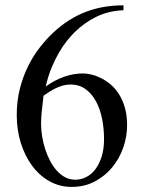

<svg xmlns="http://www.w3.org/2000/svg" viewBox="-20 -697 540 728"><path d="M374.5 -169.9Q374.5 -208.5 367.2 -245.6Q359.9 -282.7 344.5 -311.8Q329.1 -340.8 304.9 -358.6Q280.8 -376.5 247.1 -376.5Q232.4 -376.5 218.8 -372.8Q205.1 -369.1 192.4 -363Q179.7 -356.9 167.7 -349.4Q155.8 -341.8 145 -334Q141.1 -301.3 138.4 -274.9Q135.7 -248.5 135.7 -228Q135.7 -205.1 139.6 -180.4Q143.6 -155.8 151.1 -132.3Q158.7 -108.9 169.7 -87.6Q180.7 -66.4 195.1 -50.3Q209.5 -34.2 227.1 -24.9Q244.6 -15.6 265.6 -15.6Q287.1 -15.6 306.9 -25.6Q326.7 -35.6 341.6 -55.2Q356.4 -74.7 365.5 -103.5Q374.5 -132.3 374.5 -169.9ZM448.2 -658.2Q390.6 -655.8 344.7 -633.1Q298.8 -610.4 261.7 -573.7Q249 -561 234.1 -542.5Q219.2 -523.9 204.3 -498.8Q189.5 -473.6 176 -441.4Q162.6 -409.2 153.3 -369.1Q223.1 -418.5 294.4 -418.5Q309.6 -418.5 327.6 -414.1Q345.7 -409.7 364.5 -400.1Q383.3 -390.6 400.9 -375.5Q418.5 -360.4 431.9 -338.6Q445.3 -316.9 453.6 -288.3Q461.9 -259.8 461.9 -223.1Q461.9 -179.2 447.3 -137.2Q432.6 -95.2 405 -62Q377.4 -28.8 338.6 -8.5Q299.8 11.7 251.5 11.7Q205.6 11.7 167.2 -10Q128.9 -31.7 101.6 -68.8Q74.2 -106 58.8 -155.3Q43.5 -204.6 43.5 -259.8Q43.5 -314.5 55.4 -361.1Q67.4 -407.7 86.9 -446.8Q106.4 -485.8 130.9 -517.1Q155.3 -548.3 180.2 -571.8Q211.4 -601.1 243.9 -621.3Q276.4 -641.6 310.1 -653.8Q343.8 -666 378.2 -671.4Q412.6 -676.8 448.2 -676.8Z"/></svg>

Font: Tai Heritage Pro
Style: Regular
Weight: 400
Designer: Faah Baccam, Walt Agee, Victor Gaultney, Annie Olsen
Foundry: SIL International
Version: Version 2.600